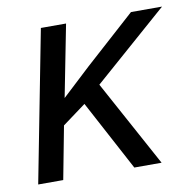

<svg xmlns="http://www.w3.org/2000/svg" viewBox="-65 -594 672 660"><g transform="rotate(-10 271.0 -264.0)"><path d="M139.2 -184.6 104 0H16.6L119.1 -528.3H207L157.7 -276.9L257.3 -369.6L433.6 -528.3H542L283.2 -301.3L447.3 0H352.1L221.2 -245.1Z"/></g></svg>

Font: Arimo
Style: Italic
Weight: 400
Italic angle: -12°
Designer: Steve Matteson
Foundry: Monotype Imaging Inc.
Version: Version 1.33